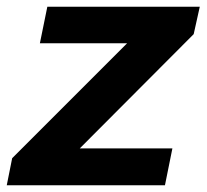

<svg xmlns="http://www.w3.org/2000/svg" viewBox="-36 -548 611 568"><path d="M555 -528 537 -447 200 -109H474L452 0H-16L0 -80L340 -420H82L104 -528Z"/></svg>

Font: Nacelle Bold
Style: Italic
Weight: 700
Italic angle: -12°
Designer: Sora Sagano
Foundry: Sora Sagano
Version: Version 1.000;FEAKit 1.0